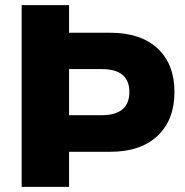

<svg xmlns="http://www.w3.org/2000/svg" viewBox="-20 -725 719 745"><path d="M64 0V-705H248V-598H407Q526 -598 591.5 -537Q657 -476 657 -368Q657 -260 591.5 -198Q526 -136 407 -136H248V0ZM248 -278H374Q482 -278 482 -368Q482 -457 374 -457H248Z"/></svg>

Font: Nunito Sans Black
Style: Regular
Weight: 900
Designer: Vernon Adams
Foundry: Vernon Adams
Version: Version 3.006; ttfautohint (v1.8.3)